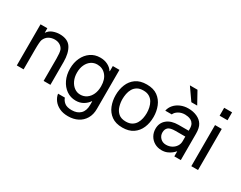

<svg xmlns="http://www.w3.org/2000/svg" viewBox="-105 -1330 2641 2103"><g transform="rotate(30 1216.0 -278.5)"><path d="M64 0V-520H150V-464H152Q176 -501 218 -516.5Q260 -532 302 -532Q405 -532 447 -466.5Q489 -401 489 -289V0H403V-283Q403 -355 392 -388Q380 -418 351.5 -436Q323 -454 284 -454Q243 -454 210 -435Q177 -416 160 -376Q155 -363 152.5 -332.5Q150 -302 150 -246V0Z M826 202Q762 202 716 179.5Q670 157 643 120.5Q616 84 610 42H696Q707 76 737.5 100Q768 124 828 124Q897 124 936.5 85.5Q976 47 976 -26V-72H972Q948 -36 907.5 -12Q867 12 814 12Q748 12 696.5 -24Q645 -60 615.5 -122Q586 -184 586 -262Q586 -338 614.5 -399Q643 -460 694.5 -496Q746 -532 816 -532Q869 -532 911 -510.5Q953 -489 974 -454H978V-520H1062V-26Q1062 45 1031.5 96.5Q1001 148 948 175Q895 202 826 202ZM824 -70Q869 -70 904 -94.5Q939 -119 958.5 -162Q978 -205 978 -260V-264Q978 -350 935 -400Q892 -450 824 -450Q782 -450 748 -427Q714 -404 694 -361.5Q674 -319 674 -262Q674 -207 694 -163.5Q714 -120 748 -95Q782 -70 824 -70Z M1404 12Q1319 12 1266 -26.5Q1213 -65 1188.5 -127Q1164 -189 1164 -260Q1164 -333 1189 -395Q1214 -457 1267 -494.5Q1320 -532 1404 -532Q1489 -532 1541.5 -493.5Q1594 -455 1619 -393Q1644 -331 1644 -260Q1644 -183 1617.5 -121.5Q1591 -60 1538 -24Q1485 12 1404 12ZM1404 -64Q1449 -64 1479 -81.5Q1509 -99 1526.5 -128Q1544 -157 1551 -191.5Q1558 -226 1558 -260Q1558 -293 1550.5 -327.5Q1543 -362 1526 -391Q1509 -420 1479 -438Q1449 -456 1404 -456Q1357 -456 1327 -438Q1297 -420 1280 -390.5Q1263 -361 1256.5 -326.5Q1250 -292 1250 -260Q1250 -214 1263.5 -168.5Q1277 -123 1310.5 -93.5Q1344 -64 1404 -64Z M1900 12Q1849 12 1809.5 -11Q1770 -34 1748 -73Q1726 -112 1726 -160Q1726 -234 1779 -278Q1832 -322 1924 -322H2052V-346Q2052 -384 2039 -406Q2026 -428 2006.5 -438.5Q1987 -449 1966.5 -452.5Q1946 -456 1930 -456Q1884 -456 1849 -435Q1814 -414 1802 -384H1720Q1728 -426 1757 -459.5Q1786 -493 1831 -512.5Q1876 -532 1930 -532Q1990 -532 2039 -510Q2088 -488 2113 -447Q2138 -407 2138 -334V0H2056V-63H2054Q2042 -48 2020 -30.5Q1998 -13 1968 -0.5Q1938 12 1900 12ZM1912 -64Q1951 -64 1982.5 -80.5Q2014 -97 2033 -125.5Q2052 -154 2052 -190V-248H1930Q1860 -248 1836 -225Q1812 -202 1812 -162Q1812 -122 1840 -93Q1868 -64 1912 -64ZM1995 -607H1921L1815 -759H1911Z M2263 -734H2363V-634H2263ZM2271 0V-520H2356V0Z"/></g></svg>

Font: Liter
Style: Regular
Weight: 400
Designer: Anton Skugarov
Foundry: skugi
Version: Version 1.004; ttfautohint (v1.8.4.7-5d5b)